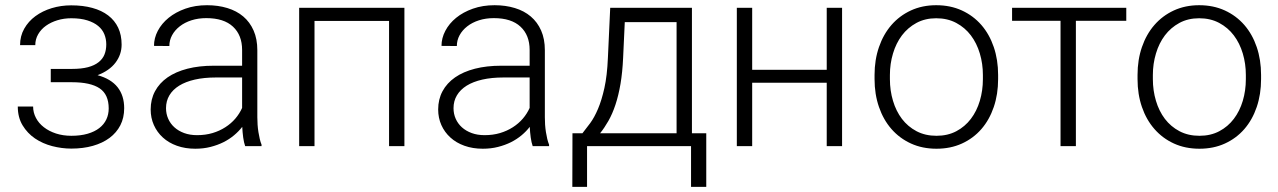

<svg xmlns="http://www.w3.org/2000/svg" viewBox="-20 -558 4879 733"><path d="M254.4 -294.9Q291 -294.9 315.9 -301.5Q340.8 -308.1 356.4 -320.6Q372.1 -333 378.9 -350.1Q385.7 -367.2 385.7 -388.7Q385.7 -409.2 378.4 -427.2Q371.1 -445.3 355 -458.7Q338.9 -472.2 313.5 -480.2Q288.1 -488.3 252 -488.3Q224.1 -488.3 199.2 -480.7Q174.3 -473.1 155.5 -459.7Q136.7 -446.3 125.7 -427.2Q114.7 -408.2 114.7 -385.7H56.6Q56.6 -420.4 72.5 -448.5Q88.4 -476.6 115.2 -496.3Q142.1 -516.1 177.5 -526.9Q212.9 -537.6 252 -537.6Q296.9 -537.6 332.5 -527.8Q368.2 -518.1 393.1 -499Q418 -480 431.2 -452.1Q444.3 -424.3 444.3 -387.7Q444.3 -349.6 420.9 -318.8Q397.5 -288.1 352.5 -271Q403.8 -256.8 429 -224.9Q454.1 -192.9 454.1 -145Q454.1 -108.4 439.5 -79.8Q424.8 -51.3 398.2 -31.5Q371.6 -11.7 334.5 -1.2Q297.4 9.3 252.4 9.3Q215.8 9.3 179.2 -0.2Q142.6 -9.8 113.5 -29.5Q84.5 -49.3 66.2 -79.6Q47.9 -109.9 47.9 -151.4H106.4Q106.4 -128.4 117.2 -107.9Q127.9 -87.4 147.5 -72.3Q167 -57.1 193.8 -48.3Q220.7 -39.6 252.4 -39.6Q287.6 -39.6 314.5 -47.4Q341.3 -55.2 359.1 -69.1Q377 -83 386 -102.1Q395 -121.1 395 -144Q395 -197.3 360.4 -220.7Q325.7 -244.1 254.4 -244.1H173.8V-294.9Z M916 0Q911.1 -13.7 908.4 -33.4Q905.8 -53.2 904.8 -73.7Q891.6 -56.6 873.5 -41.5Q855.5 -26.4 833 -15.1Q810.5 -3.9 783.7 2.9Q756.8 9.8 725.6 9.8Q687 9.8 655.5 -1.5Q624 -12.7 601.8 -33Q579.6 -53.2 567.4 -80.6Q555.2 -107.9 555.2 -140.1Q555.2 -178.7 571.8 -209.7Q588.4 -240.7 619.6 -262.5Q650.9 -284.2 695.6 -295.7Q740.2 -307.1 795.9 -307.1H904.3V-367.2Q904.3 -423.8 869.4 -456.3Q834.5 -488.8 767.6 -488.8Q736.8 -488.8 710.9 -480.5Q685.1 -472.2 666.3 -457.5Q647.5 -442.9 637 -423.6Q626.5 -404.3 626.5 -382.3L567.9 -382.8Q567.9 -412.6 582.5 -440.4Q597.2 -468.3 623.8 -490Q650.4 -511.7 687.7 -524.9Q725.1 -538.1 770.5 -538.1Q812.5 -538.1 847.9 -527.3Q883.3 -516.6 908.7 -495.1Q934.1 -473.6 948.2 -441.4Q962.4 -409.2 962.4 -366.2V-110.4Q962.4 -96.7 963.4 -82Q964.4 -67.4 966.6 -53.7Q968.8 -40 971.7 -27.6Q974.6 -15.1 978.5 -5.9V0ZM732.4 -42Q764.2 -42 791.3 -50Q818.4 -58.1 840.3 -72.3Q862.3 -86.4 878.4 -105.2Q894.5 -124 904.3 -146V-262.2H804.2Q759.3 -262.2 723.9 -254.2Q688.5 -246.1 664.1 -231Q639.6 -215.8 626.7 -194.1Q613.8 -172.4 613.8 -145Q613.8 -123.5 622.1 -104.7Q630.4 -85.9 645.8 -72Q661.1 -58.1 683.1 -50Q705.1 -42 732.4 -42Z M1523.9 0H1465.3V-478H1180.7V0H1122.1V-528.3H1523.9Z M2013.7 0Q2008.8 -13.7 2006.1 -33.4Q2003.4 -53.2 2002.4 -73.7Q1989.3 -56.6 1971.2 -41.5Q1953.1 -26.4 1930.7 -15.1Q1908.2 -3.9 1881.3 2.9Q1854.5 9.8 1823.2 9.8Q1784.7 9.8 1753.2 -1.5Q1721.7 -12.7 1699.5 -33Q1677.2 -53.2 1665 -80.6Q1652.8 -107.9 1652.8 -140.1Q1652.8 -178.7 1669.4 -209.7Q1686 -240.7 1717.3 -262.5Q1748.5 -284.2 1793.2 -295.7Q1837.9 -307.1 1893.6 -307.1H2002V-367.2Q2002 -423.8 1967 -456.3Q1932.1 -488.8 1865.2 -488.8Q1834.5 -488.8 1808.6 -480.5Q1782.7 -472.2 1763.9 -457.5Q1745.1 -442.9 1734.6 -423.6Q1724.1 -404.3 1724.1 -382.3L1665.5 -382.8Q1665.5 -412.6 1680.2 -440.4Q1694.8 -468.3 1721.4 -490Q1748 -511.7 1785.4 -524.9Q1822.8 -538.1 1868.2 -538.1Q1910.2 -538.1 1945.6 -527.3Q1981 -516.6 2006.3 -495.1Q2031.7 -473.6 2045.9 -441.4Q2060.1 -409.2 2060.1 -366.2V-110.4Q2060.1 -96.7 2061 -82Q2062 -67.4 2064.2 -53.7Q2066.4 -40 2069.3 -27.6Q2072.3 -15.1 2076.2 -5.9V0ZM1830.1 -42Q1861.8 -42 1888.9 -50Q1916 -58.1 1938 -72.3Q1960 -86.4 1976.1 -105.2Q1992.2 -124 2002 -146V-262.2H1901.9Q1856.9 -262.2 1821.5 -254.2Q1786.1 -246.1 1761.7 -231Q1737.3 -215.8 1724.4 -194.1Q1711.4 -172.4 1711.4 -145Q1711.4 -123.5 1719.7 -104.7Q1728 -85.9 1743.4 -72Q1758.8 -58.1 1780.8 -50Q1802.7 -42 1830.1 -42Z M2203.6 -49.3Q2217.3 -66.4 2233.2 -87.9Q2249 -109.4 2262.9 -142.1Q2276.9 -174.8 2287.4 -221.9Q2297.9 -269 2300.8 -337.4L2309.6 -528.3H2621.6V-49.3H2676.3V155.3H2618.2V0H2221.2V155.3H2165L2165.5 -49.3ZM2358.9 -337.4Q2356.4 -282.2 2348.9 -237.8Q2341.3 -193.4 2329.6 -158.2Q2317.9 -123 2302.7 -96.4Q2287.6 -69.8 2271 -49.3H2563V-473.6H2365.2Z M3194.8 0H3136.2V-242.2H2851.6V0H2793V-528.3H2851.6V-291.5H3136.2V-528.3H3194.8Z M3318.8 -272Q3318.8 -329.6 3335.7 -378.4Q3352.5 -427.2 3383.3 -462.6Q3414.1 -498 3457.5 -518.1Q3501 -538.1 3554.2 -538.1Q3608.4 -538.1 3652.1 -518.1Q3695.8 -498 3726.6 -462.6Q3757.3 -427.2 3773.9 -378.4Q3790.5 -329.6 3790.5 -272V-255.9Q3790.5 -198.2 3773.9 -149.4Q3757.3 -100.6 3726.6 -65.2Q3695.8 -29.8 3652.3 -10Q3608.9 9.8 3555.2 9.8Q3501.5 9.8 3458 -10Q3414.6 -29.8 3383.5 -65.2Q3352.5 -100.6 3335.7 -149.4Q3318.8 -198.2 3318.8 -255.9ZM3377.4 -255.9Q3377.4 -212.4 3389.2 -173.1Q3400.9 -133.8 3423.3 -104.2Q3445.8 -74.7 3479 -57.1Q3512.2 -39.6 3555.2 -39.6Q3598.1 -39.6 3631.1 -57.1Q3664.1 -74.7 3686.5 -104.2Q3709 -133.8 3720.7 -173.1Q3732.4 -212.4 3732.4 -255.9V-272Q3732.4 -314.5 3720.7 -353.8Q3709 -393.1 3686.5 -422.9Q3664.1 -452.6 3630.6 -470.5Q3597.2 -488.3 3554.2 -488.3Q3511.7 -488.3 3478.8 -470.5Q3445.8 -452.6 3423.3 -422.9Q3400.9 -393.1 3389.2 -353.8Q3377.4 -314.5 3377.4 -272Z M4279.8 -478.5H4087.4V0H4028.8V-478.5H3843.8V-528.3H4279.8Z M4322.8 -272Q4322.8 -329.6 4339.6 -378.4Q4356.4 -427.2 4387.2 -462.6Q4418 -498 4461.4 -518.1Q4504.9 -538.1 4558.1 -538.1Q4612.3 -538.1 4656 -518.1Q4699.7 -498 4730.5 -462.6Q4761.2 -427.2 4777.8 -378.4Q4794.4 -329.6 4794.4 -272V-255.9Q4794.4 -198.2 4777.8 -149.4Q4761.2 -100.6 4730.5 -65.2Q4699.7 -29.8 4656.2 -10Q4612.8 9.8 4559.1 9.8Q4505.4 9.8 4461.9 -10Q4418.5 -29.8 4387.5 -65.2Q4356.4 -100.6 4339.6 -149.4Q4322.8 -198.2 4322.8 -255.9ZM4381.3 -255.9Q4381.3 -212.4 4393.1 -173.1Q4404.8 -133.8 4427.2 -104.2Q4449.7 -74.7 4482.9 -57.1Q4516.1 -39.6 4559.1 -39.6Q4602.1 -39.6 4635 -57.1Q4668 -74.7 4690.4 -104.2Q4712.9 -133.8 4724.6 -173.1Q4736.3 -212.4 4736.3 -255.9V-272Q4736.3 -314.5 4724.6 -353.8Q4712.9 -393.1 4690.4 -422.9Q4668 -452.6 4634.5 -470.5Q4601.1 -488.3 4558.1 -488.3Q4515.6 -488.3 4482.7 -470.5Q4449.7 -452.6 4427.2 -422.9Q4404.8 -393.1 4393.1 -353.8Q4381.3 -314.5 4381.3 -272Z"/></svg>

Font: Melbourne
Style: Light
Weight: 300
Designer: Google
Version: Version 2.000980; 2014